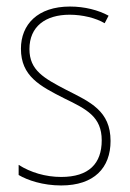

<svg xmlns="http://www.w3.org/2000/svg" viewBox="-20 -557 396 587"><path d="M318 -126C318 -218 256 -245 183 -282C114 -318 70 -342 70 -407C70 -476 119 -512 193 -512C232 -512 273 -502 300 -486L312 -509C281 -526 239 -537 194 -537C95 -537 44 -482 44 -408C44 -324 102 -294 177 -256C245 -223 291 -200 291 -128C291 -57 252 -16 167 -16C119 -16 73 -30 37 -53V-22C64 -6 111 10 167 10C268 10 318 -44 318 -126Z"/></svg>

Font: Noto Sans Hebrew Condensed Thin
Style: Regular
Weight: 100
Width: 3
Designer: Monotype Design Team
Foundry: Monotype Imaging Inc.
Version: Version 2.004